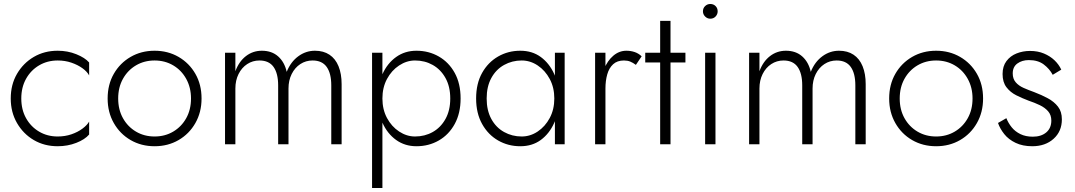

<svg xmlns="http://www.w3.org/2000/svg" viewBox="-20 -725 5403 965"><path d="M87 -230Q87 -286 111 -329Q135 -372 176.5 -396.5Q218 -421 270 -421Q307 -421 339 -410Q371 -399 394.5 -382Q418 -365 428 -346V-411Q407 -435 363.5 -452.5Q320 -470 270 -470Q203 -470 150 -439Q97 -408 65.5 -354Q34 -300 34 -230Q34 -161 65.5 -106.5Q97 -52 150 -21Q203 10 270 10Q320 10 363.5 -7Q407 -24 428 -49V-114Q418 -96 394.5 -78.5Q371 -61 339 -50Q307 -39 270 -39Q218 -39 176.5 -63.5Q135 -88 111 -131Q87 -174 87 -230Z M521 -230Q521 -161 552 -106.5Q583 -52 636.5 -21Q690 10 757 10Q824 10 877.5 -21Q931 -52 962 -106.5Q993 -161 993 -230Q993 -300 962 -354Q931 -408 877.5 -439Q824 -470 757 -470Q690 -470 636.5 -439Q583 -408 552 -354Q521 -300 521 -230ZM574 -230Q574 -286 598 -329Q622 -372 663.5 -396.5Q705 -421 757 -421Q809 -421 850.5 -396.5Q892 -372 916 -328.5Q940 -285 940 -230Q940 -174 916 -131Q892 -88 850.5 -63.5Q809 -39 757 -39Q705 -39 663.5 -63.5Q622 -88 598 -131Q574 -174 574 -230Z M1697 -302Q1697 -354 1681.5 -392Q1666 -430 1636 -450Q1606 -470 1563 -470Q1517 -470 1479 -442Q1441 -414 1421 -364Q1410 -413 1378 -441.5Q1346 -470 1296 -470Q1251 -470 1216 -443Q1181 -416 1163 -367V-460H1111V0H1163V-280Q1163 -321 1179 -353Q1195 -385 1222.5 -403Q1250 -421 1284 -421Q1332 -421 1355 -388.5Q1378 -356 1378 -296V0H1430V-280Q1430 -321 1446 -353Q1462 -385 1489.5 -403Q1517 -421 1551 -421Q1599 -421 1622 -388.5Q1645 -356 1645 -296V0H1697Z M1902 220V-460H1850V220ZM2295 -230Q2295 -305 2265.5 -358.5Q2236 -412 2185.5 -441Q2135 -470 2073 -470Q2015 -470 1971 -438.5Q1927 -407 1902.5 -353Q1878 -299 1878 -230Q1878 -162 1902.5 -107.5Q1927 -53 1971 -21.5Q2015 10 2073 10Q2135 10 2185.5 -19Q2236 -48 2265.5 -102Q2295 -156 2295 -230ZM2243 -230Q2243 -170 2219 -127Q2195 -84 2155 -61.5Q2115 -39 2066 -39Q2024 -39 1986 -64Q1948 -89 1925 -132Q1902 -175 1902 -230Q1902 -285 1925 -328Q1948 -371 1986 -396Q2024 -421 2066 -421Q2115 -421 2155 -398.5Q2195 -376 2219 -333Q2243 -290 2243 -230Z M2769 -460V0H2818V-460ZM2373 -230Q2373 -156 2403 -102Q2433 -48 2483.5 -19Q2534 10 2595 10Q2655 10 2698 -21.5Q2741 -53 2765.5 -107.5Q2790 -162 2790 -230Q2790 -299 2765.5 -353Q2741 -407 2698 -438.5Q2655 -470 2595 -470Q2534 -470 2483.5 -441Q2433 -412 2403 -358.5Q2373 -305 2373 -230ZM2426 -230Q2426 -290 2449.5 -333Q2473 -376 2513.5 -398.5Q2554 -421 2602 -421Q2645 -421 2682.5 -396Q2720 -371 2743 -328Q2766 -285 2766 -230Q2766 -175 2743 -132Q2720 -89 2682.5 -64Q2645 -39 2602 -39Q2554 -39 2513.5 -61.5Q2473 -84 2449.5 -127Q2426 -170 2426 -230Z M3023 -460H2971V0H3023ZM3176 -399 3205 -442Q3189 -457 3169.5 -463.5Q3150 -470 3128 -470Q3092 -470 3062.5 -445Q3033 -420 3016 -377.5Q2999 -335 2999 -280H3023Q3023 -319 3032 -351Q3041 -383 3061.5 -402Q3082 -421 3116 -421Q3134 -421 3147.5 -415.5Q3161 -410 3176 -399Z M3223 -460V-411H3425V-460ZM3298 -620V0H3350V-620Z M3513 -668Q3513 -653 3524 -642Q3535 -631 3550 -631Q3566 -631 3576.5 -642Q3587 -653 3587 -668Q3587 -684 3576.5 -694.5Q3566 -705 3550 -705Q3535 -705 3524 -694.5Q3513 -684 3513 -668ZM3524 -460V0H3576V-460Z M4331 -302Q4331 -354 4315.5 -392Q4300 -430 4270 -450Q4240 -470 4197 -470Q4151 -470 4113 -442Q4075 -414 4055 -364Q4044 -413 4012 -441.5Q3980 -470 3930 -470Q3885 -470 3850 -443Q3815 -416 3797 -367V-460H3745V0H3797V-280Q3797 -321 3813 -353Q3829 -385 3856.5 -403Q3884 -421 3918 -421Q3966 -421 3989 -388.5Q4012 -356 4012 -296V0H4064V-280Q4064 -321 4080 -353Q4096 -385 4123.5 -403Q4151 -421 4185 -421Q4233 -421 4256 -388.5Q4279 -356 4279 -296V0H4331Z M4449 -230Q4449 -161 4480 -106.5Q4511 -52 4564.5 -21Q4618 10 4685 10Q4752 10 4805.5 -21Q4859 -52 4890 -106.5Q4921 -161 4921 -230Q4921 -300 4890 -354Q4859 -408 4805.5 -439Q4752 -470 4685 -470Q4618 -470 4564.5 -439Q4511 -408 4480 -354Q4449 -300 4449 -230ZM4502 -230Q4502 -286 4526 -329Q4550 -372 4591.5 -396.5Q4633 -421 4685 -421Q4737 -421 4778.5 -396.5Q4820 -372 4844 -328.5Q4868 -285 4868 -230Q4868 -174 4844 -131Q4820 -88 4778.5 -63.5Q4737 -39 4685 -39Q4633 -39 4591.5 -63.5Q4550 -88 4526 -131Q4502 -174 4502 -230Z M5038 -131 4996 -107Q5006 -78 5027.5 -51Q5049 -24 5084.5 -7Q5120 10 5168 10Q5234 10 5275.5 -27.5Q5317 -65 5317 -125Q5317 -164 5297.5 -189Q5278 -214 5246.5 -231Q5215 -248 5178 -262Q5150 -272 5125 -283Q5100 -294 5085 -311.5Q5070 -329 5070 -356Q5070 -389 5093.5 -406Q5117 -423 5151 -423Q5197 -423 5226 -401Q5255 -379 5271 -349L5314 -375Q5302 -401 5280 -422Q5258 -443 5227 -456Q5196 -469 5157 -469Q5121 -469 5089.5 -456.5Q5058 -444 5038.5 -418Q5019 -392 5019 -353Q5019 -312 5038.5 -286.5Q5058 -261 5088 -246Q5118 -231 5150 -219Q5180 -209 5206 -196.5Q5232 -184 5248 -165.5Q5264 -147 5264 -119Q5264 -81 5238.5 -59.5Q5213 -38 5171 -38Q5135 -38 5108.5 -51Q5082 -64 5065 -85Q5048 -106 5038 -131Z"/></svg>

Font: Jost Light
Style: Regular
Weight: 300
Version: Version 3.710